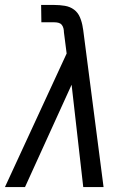

<svg xmlns="http://www.w3.org/2000/svg" viewBox="-34 -755 554 775"><path d="M-14 0 235 -539 224 -625Q224 -633 222 -641Q220 -649 215 -655Q210 -661 202 -663Q194 -665 186 -665H133L132 -735H185Q207 -735 228 -731.5Q249 -728 265 -716Q281 -704 289 -684.5Q297 -665 300 -645V-644Q301 -642 301 -639Q301 -636 302 -633L384 0H302L255 -413L67 0Z"/></svg>

Font: Iosevka SS18
Style: Italic
Weight: 400
Italic angle: -9°
Monospace: yes
Designer: Belleve Invis
Foundry: Belleve Invis
Version: Version 25.1.1; ttfautohint (v1.8.4)